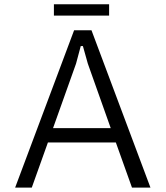

<svg xmlns="http://www.w3.org/2000/svg" viewBox="-20 -853 753 873"><path d="M664.1 0H580.1L506.8 -205.1H197.8L124.5 0H48.8L316.9 -715.3H396ZM221.2 -270.5H483.4L379.4 -563.5L356.9 -643.6H347.2L325.7 -563.5ZM225.1 -833.5H476.1V-782.2H225.1Z"/></svg>

Font: Proza Libre
Style: Light
Weight: 300
Designer: Jasper de Waard
Foundry: Jasper de Waard
Version: Version 1.000; ttfautohint (v1.4.1.8-43bc)